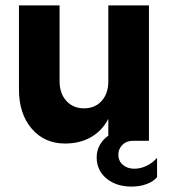

<svg xmlns="http://www.w3.org/2000/svg" viewBox="-20 -520 630 709"><path d="M290 -120Q331 -120 355.5 -147.5Q380 -175 380 -220V-500H530V0H470Q447 0 432 15Q417 30 417 51Q417 74 433.5 88.5Q450 103 476 103Q499 103 521 92.5Q543 82 560 63V134Q547 150 522 159.5Q497 169 466 169Q409 169 373 139Q337 109 337 61Q337 36 348.5 15.5Q360 -5 380 -19V-81Q357 -37 316 -13.5Q275 10 220 10Q144 10 97 -45Q50 -100 50 -190V-500H200V-220Q200 -175 225 -147.5Q250 -120 290 -120Z"/></svg>

Font: Goli Bold
Style: Regular
Weight: 700
Designer: jaikishan Patel
Foundry: MagicType
Version: Version 1.000